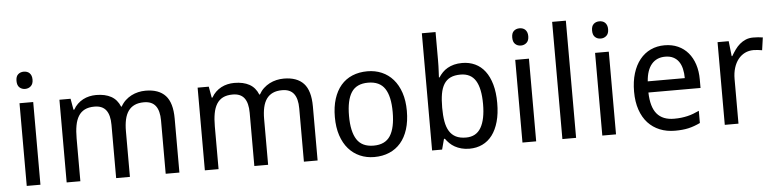

<svg xmlns="http://www.w3.org/2000/svg" viewBox="-46 -995 5016 1240"><g transform="rotate(-5 2462.0 -375.0)"><path d="M173.8 0H85V-536.1H173.8ZM78.1 -681.2Q78.1 -710.4 93 -723.6Q107.9 -736.8 129.9 -736.8Q140.6 -736.8 150.1 -733.6Q159.7 -730.5 166.7 -723.6Q173.8 -716.8 178 -706.3Q182.1 -695.8 182.1 -681.2Q182.1 -652.8 166.7 -638.9Q151.4 -625 129.9 -625Q107.9 -625 93 -638.7Q78.1 -652.3 78.1 -681.2Z M985.8 0V-345.2Q985.8 -408.7 961.4 -440.4Q937 -472.2 885.7 -472.2Q850.1 -472.2 825.2 -460.7Q800.3 -449.2 784.4 -427Q768.6 -404.8 761.2 -371.8Q753.9 -338.9 753.9 -295.9V0H664.6V-345.2Q664.6 -408.7 640.4 -440.4Q616.2 -472.2 564.9 -472.2Q527.3 -472.2 502 -459.5Q476.6 -446.8 461.2 -421.9Q445.8 -397 439.2 -360.8Q432.6 -324.7 432.6 -277.8V0H343.8V-536.1H416L428.7 -463.9H433.6Q445.3 -484.9 461.4 -500.2Q477.5 -515.6 496.8 -525.9Q516.1 -536.1 537.8 -541Q559.6 -545.9 582 -545.9Q640.6 -545.9 679.4 -524.4Q718.3 -502.9 736.8 -457H740.7Q753.4 -480 771.2 -496.6Q789.1 -513.2 810.3 -524.2Q831.5 -535.2 855 -540.5Q878.4 -545.9 902.8 -545.9Q988.3 -545.9 1031.5 -499.3Q1074.7 -452.6 1074.7 -350.1V0Z M1881.8 0V-345.2Q1881.8 -408.7 1857.4 -440.4Q1833 -472.2 1781.7 -472.2Q1746.1 -472.2 1721.2 -460.7Q1696.3 -449.2 1680.4 -427Q1664.6 -404.8 1657.2 -371.8Q1649.9 -338.9 1649.9 -295.9V0H1560.5V-345.2Q1560.5 -408.7 1536.4 -440.4Q1512.2 -472.2 1460.9 -472.2Q1423.3 -472.2 1397.9 -459.5Q1372.6 -446.8 1357.2 -421.9Q1341.8 -397 1335.2 -360.8Q1328.6 -324.7 1328.6 -277.8V0H1239.7V-536.1H1312L1324.7 -463.9H1329.6Q1341.3 -484.9 1357.4 -500.2Q1373.5 -515.6 1392.8 -525.9Q1412.1 -536.1 1433.8 -541Q1455.6 -545.9 1478 -545.9Q1536.6 -545.9 1575.4 -524.4Q1614.3 -502.9 1632.8 -457H1636.7Q1649.4 -480 1667.2 -496.6Q1685.1 -513.2 1706.3 -524.2Q1727.5 -535.2 1751 -540.5Q1774.4 -545.9 1798.8 -545.9Q1884.3 -545.9 1927.5 -499.3Q1970.7 -452.6 1970.7 -350.1V0Z M2572.8 -269Q2572.8 -202.1 2556.4 -150.1Q2540 -98.1 2509.5 -62.7Q2479 -27.3 2435.5 -8.8Q2392.1 9.8 2337.9 9.8Q2287.6 9.8 2245.1 -8.8Q2202.6 -27.3 2171.6 -62.7Q2140.6 -98.1 2123.3 -150.1Q2106 -202.1 2106 -269Q2106 -335.4 2122.3 -387Q2138.7 -438.5 2168.9 -473.9Q2199.2 -509.3 2242.9 -527.6Q2286.6 -545.9 2340.8 -545.9Q2391.1 -545.9 2433.6 -527.6Q2476.1 -509.3 2507.1 -473.9Q2538.1 -438.5 2555.4 -387Q2572.8 -335.4 2572.8 -269ZM2197.8 -269Q2197.8 -167 2231.2 -115.5Q2264.6 -64 2339.8 -64Q2415 -64 2448 -115.5Q2481 -167 2481 -269Q2481 -371.1 2447.5 -421.6Q2414.1 -472.2 2338.9 -472.2Q2263.7 -472.2 2230.7 -421.6Q2197.8 -371.1 2197.8 -269Z M2955.1 -545.9Q3001 -545.9 3038.6 -528.3Q3076.2 -510.7 3102.8 -475.8Q3129.4 -440.9 3144 -389.2Q3158.7 -337.4 3158.7 -269Q3158.7 -200.2 3144 -148.2Q3129.4 -96.2 3102.8 -61Q3076.2 -25.9 3038.6 -8.1Q3001 9.8 2955.1 9.8Q2926.3 9.8 2902.8 3.4Q2879.4 -2.9 2860.6 -13.4Q2841.8 -23.9 2827.4 -38.1Q2813 -52.2 2801.8 -67.9H2795.9L2777.8 0H2712.9V-759.8H2801.8V-576.2Q2801.8 -559.1 2801.3 -539.8Q2800.8 -520.5 2799.8 -503.9Q2798.8 -484.4 2797.9 -465.8H2801.8Q2813 -482.9 2827.1 -497.6Q2841.3 -512.2 2860.1 -522.9Q2878.9 -533.7 2902.3 -539.8Q2925.8 -545.9 2955.1 -545.9ZM2938 -472.2Q2898.9 -472.2 2872.8 -459.7Q2846.7 -447.3 2830.8 -421.9Q2814.9 -396.5 2808.3 -358.4Q2801.8 -320.3 2801.8 -269Q2801.8 -219.7 2808.3 -181.4Q2814.9 -143.1 2830.8 -116.9Q2846.7 -90.8 2873 -77.4Q2899.4 -64 2939 -64Q3004.9 -64 3035.9 -117.2Q3066.9 -170.4 3066.9 -270Q3066.9 -371.6 3035.9 -421.9Q3004.9 -472.2 2938 -472.2Z M3387.7 0H3298.8V-536.1H3387.7ZM3292 -681.2Q3292 -710.4 3306.9 -723.6Q3321.8 -736.8 3343.8 -736.8Q3354.5 -736.8 3364 -733.6Q3373.5 -730.5 3380.6 -723.6Q3387.7 -716.8 3391.8 -706.3Q3396 -695.8 3396 -681.2Q3396 -652.8 3380.6 -638.9Q3365.2 -625 3343.8 -625Q3321.8 -625 3306.9 -638.7Q3292 -652.3 3292 -681.2Z M3646.5 0H3557.6V-759.8H3646.5Z M3905.3 0H3816.4V-536.1H3905.3ZM3809.6 -681.2Q3809.6 -710.4 3824.5 -723.6Q3839.4 -736.8 3861.3 -736.8Q3872.1 -736.8 3881.6 -733.6Q3891.1 -730.5 3898.2 -723.6Q3905.3 -716.8 3909.4 -706.3Q3913.6 -695.8 3913.6 -681.2Q3913.6 -652.8 3898.2 -638.9Q3882.8 -625 3861.3 -625Q3839.4 -625 3824.5 -638.7Q3809.6 -652.3 3809.6 -681.2Z M4287.1 9.8Q4233.4 9.8 4189 -8.3Q4144.5 -26.4 4112.5 -61Q4080.6 -95.7 4063 -147Q4045.4 -198.2 4045.4 -264.2Q4045.4 -330.6 4061.5 -382.8Q4077.6 -435.1 4106.9 -471.4Q4136.2 -507.8 4177 -526.9Q4217.8 -545.9 4267.1 -545.9Q4315.4 -545.9 4354 -528.6Q4392.6 -511.2 4419.4 -479.7Q4446.3 -448.2 4460.7 -404.1Q4475.1 -359.9 4475.1 -306.2V-251H4137.2Q4139.6 -156.7 4177 -112.3Q4214.4 -67.9 4288.1 -67.9Q4313 -67.9 4334.2 -70.3Q4355.5 -72.8 4375.2 -77.4Q4395 -82 4413.6 -89.1Q4432.1 -96.2 4451.2 -105V-25.9Q4431.6 -16.6 4412.8 -9.8Q4394 -2.9 4374.3 1.5Q4354.5 5.9 4333.3 7.8Q4312 9.8 4287.1 9.8ZM4265.1 -472.2Q4209.5 -472.2 4177 -434.1Q4144.5 -396 4139.2 -323.2H4379.4Q4379.4 -356.4 4372.8 -384Q4366.2 -411.6 4352.3 -431.2Q4338.4 -450.7 4316.9 -461.4Q4295.4 -472.2 4265.1 -472.2Z M4842.3 -545.9Q4856.4 -545.9 4874 -544.7Q4891.6 -543.5 4904.3 -541L4892.6 -459Q4878.9 -461.4 4864.5 -463.1Q4850.1 -464.8 4837.4 -464.8Q4806.6 -464.8 4781.2 -452.4Q4755.9 -439.9 4737.5 -416.7Q4719.2 -393.6 4709.2 -361.1Q4699.2 -328.6 4699.2 -289.1V0H4610.4V-536.1H4682.6L4693.4 -438H4697.3Q4709.5 -459 4723.4 -478.5Q4737.3 -498 4754.6 -512.9Q4772 -527.8 4793.5 -536.9Q4814.9 -545.9 4842.3 -545.9Z"/></g></svg>

Font: WenQuanYi Micro Hei
Style: Regular
Weight: 400
Foundry: Ascender Corporation
Version: Version 0.2.0-beta